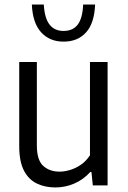

<svg xmlns="http://www.w3.org/2000/svg" viewBox="-20 -815 562 844"><path d="M223.5 9Q178 9 142 -8.2Q106 -25.5 85.2 -65.2Q64.5 -105 64.5 -173V-542.5H142V-176.5Q142 -111 170 -85.8Q198 -60.5 242 -60.5Q263 -60.5 287.8 -67.8Q312.5 -75 335.5 -90.8Q358.5 -106.5 375.5 -132.5V-542.5H453V0H388L382 -59H377Q346 -25 306.2 -8Q266.5 9 223.5 9ZM259.5 -632Q198 -632 160.8 -673Q123.5 -714 120 -795H172.5Q176 -735 197.8 -707Q219.5 -679 259.5 -679Q300.5 -679 321.8 -707Q343 -735 345.5 -795H398Q395 -713.5 358.5 -672.8Q322 -632 259.5 -632Z"/></svg>

Font: Encode Sans SemiCondensed
Style: Regular
Weight: 400
Width: 4
Designer: Multiple Designers
Foundry: Impallari Type
Version: Version 3.002